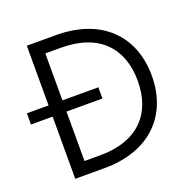

<svg xmlns="http://www.w3.org/2000/svg" viewBox="-134 -824 949 949"><g transform="rotate(-20 340.5 -350.0)"><path d="M104 0H257C500 0 634 -144 634 -350C634 -556 500 -700 257 -700H104V-386H-10V-327H104ZM259 -67H177V-327H366V-386H177V-633H259C463 -633 560 -518 560 -350C560 -182 463 -67 259 -67Z"/></g></svg>

Font: Chess Sans
Style: Regular
Weight: 400
Designer: Wolf Bōese
Foundry: Wolf Bōese
Version: Version 7.223;Glyphs 3.3 (3306)